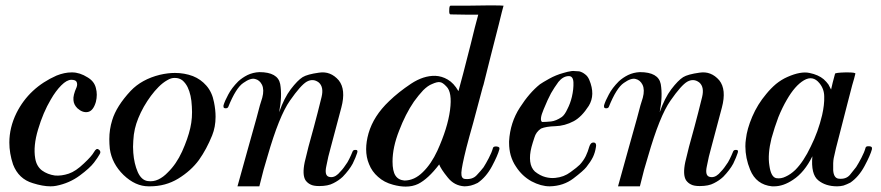

<svg xmlns="http://www.w3.org/2000/svg" viewBox="-20 -690 3263 711"><path d="M244.1 -394.5Q259.8 -394.5 263.7 -386.7Q267.6 -377.9 263.7 -367.2Q250 -336.9 252 -319.3Q252.9 -302.7 266.6 -289.1Q286.1 -271.5 305.7 -275.4Q325.2 -279.3 335 -312.5Q341.8 -339.8 335 -364.3Q329.1 -388.7 304.7 -403.3Q275.4 -421.9 247.1 -421.9Q246.1 -421.9 245.1 -421.9Q218.8 -421.9 189.5 -410.2Q87.9 -365.2 41 -271.5Q14.6 -217.8 14.6 -162.1Q14.6 -122.1 28.3 -81.1Q48.8 -27.3 101.6 -11.7Q138.7 0 167 0Q178.7 0 188.5 -2Q237.3 -11.7 275.4 -40Q312.5 -67.4 328.1 -87.9Q342.8 -107.4 348.6 -118.2Q351.6 -123 351.6 -126Q351.6 -132.8 344.7 -136.7Q336.9 -142.6 328.1 -127Q319.3 -111.3 291 -85Q260.7 -55.7 234.4 -46.9Q208 -38.1 183.6 -40Q156.2 -43.9 135.7 -58.6Q115.2 -74.2 110.4 -103.5Q102.5 -149.4 121.1 -210.9Q139.6 -273.4 168 -321.3Q186.5 -353.5 207 -374Q227.5 -394.5 244.1 -394.5Z M627.9 -401.4Q643.6 -401.4 655.3 -392.6Q667 -382.8 674.8 -367.2Q688.5 -338.9 690.4 -295.9Q693.4 -253.9 684.6 -215.8Q675.8 -176.8 654.3 -128.9Q632.8 -82 601.6 -51.8Q585 -34.2 566.4 -25.4Q547.9 -16.6 527.3 -19.5Q503.9 -22.5 490.2 -52.7Q476.6 -84 473.6 -124Q471.7 -145.5 473.6 -168.9Q474.6 -191.4 479.5 -212.9Q488.3 -251 512.7 -294.9Q538.1 -338.9 567.4 -368.2Q583 -383.8 598.6 -392.6Q614.3 -402.3 627.9 -401.4ZM716.8 -97.7Q745.1 -137.7 765.6 -188.5Q778.3 -219.7 778.3 -257.8Q778.3 -283.2 772.5 -311.5Q765.6 -348.6 744.1 -373Q723.6 -396.5 694.3 -408.2Q663.1 -419.9 627.9 -419.9Q601.6 -419.9 572.3 -413.1Q504.9 -396.5 463.9 -353.5Q411.1 -296.9 395.5 -245.1Q384.8 -210.9 384.8 -174.8Q384.8 -157.2 386.7 -138.7Q394.5 -84 437.5 -42Q481.4 0 530.3 0Q532.2 0 535.2 0Q592.8 0 639.6 -28.3Q687.5 -57.6 716.8 -97.7Z M940.4 0Q926.8 0 900.4 0Q874 0 859.4 0Q876 -60.5 895.5 -129.9Q915 -199.2 929.7 -252Q937.5 -280.3 942.4 -299.8Q948.2 -320.3 951.2 -328.1Q959 -357.4 950.2 -376Q941.4 -393.6 924.8 -397.5Q908.2 -402.3 880.9 -382.8Q853.5 -364.3 825.2 -293.9Q822.3 -288.1 813.5 -289.1Q807.6 -290 807.6 -294.9Q807.6 -296.9 807.6 -299.8Q812.5 -316.4 825.2 -339.8Q837.9 -364.3 862.3 -388.7Q877 -402.3 896.5 -412.1Q917 -421.9 940.4 -422.9Q1008.8 -422.9 1017.6 -378.9Q1025.4 -334 1013.7 -274.4Q1032.2 -327.1 1056.6 -359.4Q1082 -392.6 1100.6 -404.3Q1118.2 -415 1161.1 -420.9Q1204.1 -427.7 1234.4 -392.6Q1261.7 -358.4 1244.1 -292Q1226.6 -225.6 1204.1 -141.6Q1195.3 -111.3 1188.5 -75.2Q1180.7 -40 1198.2 -35.2Q1215.8 -30.3 1232.4 -45.9Q1249 -62.5 1257.8 -76.2Q1267.6 -88.9 1273.4 -101.6Q1279.3 -113.3 1286.1 -129.9Q1289.1 -135.7 1297.9 -134.8Q1303.7 -134.8 1303.7 -128.9Q1303.7 -127 1302.7 -124Q1297.9 -108.4 1286.1 -84Q1273.4 -60.5 1249 -35.2Q1234.4 -21.5 1214.8 -11.7Q1195.3 -1 1162.1 -1Q1140.6 -1 1129.9 -6.8Q1119.1 -11.7 1111.3 -22.5Q1098.6 -43 1108.4 -89.8Q1119.1 -137.7 1142.6 -220.7Q1150.4 -251 1156.2 -272.5Q1161.1 -293 1170.9 -331.1Q1179.7 -368.2 1160.2 -384.8Q1139.6 -400.4 1116.2 -387.7Q1093.8 -375 1053.7 -317.4Q1013.7 -260.7 970.7 -111.3Q962.9 -85.9 956.1 -61.5Q950.2 -37.1 940.4 0Z M1433.6 -91.8Q1433.6 -144.5 1458 -206.1Q1481.4 -267.6 1512.7 -313.5Q1530.3 -337.9 1546.9 -355.5Q1564.5 -373 1580.1 -378.9Q1599.6 -387.7 1609.4 -385.7Q1619.1 -384.8 1632.8 -370.1Q1655.3 -348.6 1646.5 -282.2Q1637.7 -215.8 1599.6 -131.8Q1577.1 -83 1545.9 -52.7Q1514.6 -21.5 1477.5 -21.5Q1455.1 -23.4 1444.3 -40Q1433.6 -56.6 1433.6 -91.8ZM1767.6 -367.2Q1768.6 -367.2 1777.3 -403.3Q1786.1 -438.5 1797.9 -485.4Q1812.5 -543 1827.1 -599.6Q1840.8 -656.2 1844.7 -668.9Q1834 -669.9 1816.4 -669.9Q1799.8 -669.9 1779.3 -669.9Q1742.2 -669.9 1704.1 -668.9Q1666 -668.9 1648.4 -668.9Q1643.6 -668.9 1643.6 -652.3Q1642.6 -636.7 1648.4 -636.7Q1670.9 -636.7 1708 -635.7Q1745.1 -635.7 1751 -635.7Q1746.1 -615.2 1738.3 -587.9Q1731.4 -559.6 1723.6 -528.3Q1709 -471.7 1695.3 -418Q1681.6 -365.2 1677.7 -352.5Q1660.2 -382.8 1637.7 -395.5Q1616.2 -408.2 1591.8 -409.2Q1547.9 -410.2 1502 -379.9Q1455.1 -348.6 1420.9 -315.4Q1363.3 -260.7 1344.7 -196.3Q1335.9 -165 1335.9 -137.7Q1335.9 -107.4 1346.7 -82Q1357.4 -54.7 1379.9 -35.2Q1402.3 -14.6 1435.5 -5.9Q1460.9 1 1482.4 1Q1507.8 1 1528.3 -8.8Q1565.4 -27.3 1606.4 -81.1Q1612.3 -64.5 1637.7 -33.2Q1662.1 -2 1700.2 0Q1710.9 0 1723.6 -2.9Q1735.4 -5.9 1749 -12.7Q1780.3 -34.2 1801.8 -74.2Q1823.2 -114.3 1829.1 -136.7Q1832 -146.5 1819.3 -147.5Q1807.6 -148.4 1805.7 -142.6Q1800.8 -125 1790 -104.5Q1779.3 -84 1770.5 -70.3Q1760.7 -57.6 1745.1 -41Q1729.5 -24.4 1702.1 -27.3Q1687.5 -28.3 1688.5 -50.8Q1689.5 -72.3 1707 -142.6Q1716.8 -180.7 1732.4 -235.4Q1747.1 -291 1767.6 -367.2Z M2162.1 -146.5Q2157.2 -128.9 2149.4 -112.3Q2140.6 -94.7 2127 -80.1Q2117.2 -70.3 2092.8 -52.7Q2068.4 -34.2 2036.1 -31.2Q2018.6 -29.3 2000 -34.2Q1980.5 -39.1 1960.9 -54.7Q1946.3 -68.4 1943.4 -91.8Q1940.4 -115.2 1948.2 -145.5Q1952.1 -160.2 1959 -180.7Q1964.8 -201.2 1983.4 -213.9Q2002 -221.7 2036.1 -222.7Q2071.3 -223.6 2104.5 -241.2Q2133.8 -256.8 2160.2 -297.9Q2185.5 -338.9 2162.1 -394.5Q2156.2 -408.2 2146.5 -415Q2136.7 -422.9 2125 -425.8Q2117.2 -426.8 2108.4 -426.8Q2102.5 -427.7 2096.7 -426.8Q2082 -424.8 2066.4 -419.9Q2038.1 -412.1 2013.7 -398.4Q1989.3 -384.8 1979.5 -377.9Q1940.4 -346.7 1905.3 -292Q1869.1 -236.3 1865.2 -167Q1865.2 -164.1 1865.2 -161.1Q1865.2 -136.7 1871.1 -115.2Q1877.9 -91.8 1890.6 -73.2Q1913.1 -38.1 1948.2 -18.6Q1983.4 0 2015.6 0Q2066.4 -1 2103.5 -29.3Q2140.6 -57.6 2151.4 -71.3Q2167 -90.8 2175.8 -108.4Q2183.6 -125 2186.5 -143.6Q2187.5 -147.5 2187.5 -150.4Q2187.5 -162.1 2178.7 -162.1Q2167 -163.1 2162.1 -146.5ZM2060.5 -256.8Q2039.1 -242.2 2020.5 -240.2Q2001 -238.3 1987.3 -238.3Q1976.6 -246.1 1993.2 -285.2Q2008.8 -323.2 2020.5 -344.7Q2032.2 -365.2 2047.9 -386.7Q2064.5 -407.2 2085 -408.2Q2102.5 -409.2 2103.5 -384.8Q2104.5 -360.4 2097.7 -331.1Q2091.8 -306.6 2081.1 -286.1Q2071.3 -264.6 2060.5 -256.8Z M2349.6 0Q2335.9 0 2309.6 0Q2283.2 0 2268.6 0Q2285.2 -60.5 2304.7 -129.9Q2324.2 -199.2 2338.9 -252Q2346.7 -280.3 2351.6 -299.8Q2357.4 -320.3 2360.4 -328.1Q2368.2 -357.4 2359.4 -376Q2350.6 -393.6 2334 -397.5Q2317.4 -402.3 2290 -382.8Q2262.7 -364.3 2234.4 -293.9Q2231.4 -288.1 2222.7 -289.1Q2216.8 -290 2216.8 -294.9Q2216.8 -296.9 2216.8 -299.8Q2221.7 -316.4 2234.4 -339.8Q2247.1 -364.3 2271.5 -388.7Q2286.1 -402.3 2305.7 -412.1Q2326.2 -421.9 2349.6 -422.9Q2418 -422.9 2426.8 -378.9Q2434.6 -334 2422.9 -274.4Q2441.4 -327.1 2465.8 -359.4Q2491.2 -392.6 2509.8 -404.3Q2527.3 -415 2570.3 -420.9Q2613.3 -427.7 2643.6 -392.6Q2670.9 -358.4 2653.3 -292Q2635.7 -225.6 2613.3 -141.6Q2604.5 -111.3 2597.7 -75.2Q2589.8 -40 2607.4 -35.2Q2625 -30.3 2641.6 -45.9Q2658.2 -62.5 2667 -76.2Q2676.8 -88.9 2682.6 -101.6Q2688.5 -113.3 2695.3 -129.9Q2698.2 -135.7 2707 -134.8Q2712.9 -134.8 2712.9 -128.9Q2712.9 -127 2711.9 -124Q2707 -108.4 2695.3 -84Q2682.6 -60.5 2658.2 -35.2Q2643.6 -21.5 2624 -11.7Q2604.5 -1 2571.3 -1Q2549.8 -1 2539.1 -6.8Q2528.3 -11.7 2520.5 -22.5Q2507.8 -43 2517.6 -89.8Q2528.3 -137.7 2551.8 -220.7Q2559.6 -251 2565.4 -272.5Q2570.3 -293 2580.1 -331.1Q2588.9 -368.2 2569.3 -384.8Q2548.8 -400.4 2525.4 -387.7Q2502.9 -375 2462.9 -317.4Q2422.9 -260.7 2379.9 -111.3Q2372.1 -85.9 2365.2 -61.5Q2359.4 -37.1 2349.6 0Z M2836.9 -177.7Q2822.3 -119.1 2829.1 -77.1Q2835 -34.2 2854.5 -30.3Q2872.1 -27.3 2889.6 -36.1Q2907.2 -43.9 2924.8 -60.5Q2956.1 -91.8 2982.4 -147.5Q3009.8 -202.1 3024.4 -263.7Q3033.2 -302.7 3032.2 -332Q3032.2 -360.4 3014.6 -381.8Q2990.2 -412.1 2957 -392.6Q2923.8 -373 2893.6 -320.3Q2877 -292 2862.3 -255.9Q2848.6 -219.7 2836.9 -177.7ZM3085.9 -28.3Q3112.3 -25.4 3127 -42Q3140.6 -58.6 3150.4 -71.3Q3159.2 -85 3169.9 -105.5Q3180.7 -126 3185.5 -143.6Q3187.5 -149.4 3199.2 -148.4Q3210 -147.5 3209 -140.6Q3209 -138.7 3209 -137.7Q3203.1 -115.2 3181.6 -75.2Q3160.2 -35.2 3128.9 -13.7Q3115.2 -6.8 3103.5 -2.9Q3091.8 0 3080.1 0Q3037.1 0 3009.8 -22.5Q2982.4 -44.9 2988.3 -111.3Q2959 -51.8 2917 -24.4Q2880.9 0 2846.7 0Q2842.8 0 2838.9 0Q2780.3 -5.9 2757.8 -61.5Q2740.2 -104.5 2740.2 -148.4Q2740.2 -162.1 2742.2 -174.8Q2746.1 -211.9 2765.6 -257.8Q2785.2 -303.7 2817.4 -341.8Q2834 -362.3 2853.5 -378.9Q2874 -395.5 2896.5 -405.3Q2945.3 -426.8 2977.5 -419.9Q3010.7 -413.1 3030.3 -396.5Q3041 -386.7 3047.9 -377Q3053.7 -366.2 3057.6 -358.4Q3060.5 -373 3063.5 -383.8Q3066.4 -394.5 3072.3 -417Q3073.2 -420.9 3111.3 -421.9Q3114.3 -421.9 3117.2 -421.9Q3149.4 -421.9 3147.5 -417Q3144.5 -403.3 3135.7 -374Q3127.9 -343.8 3118.2 -306.6Q3103.5 -251 3088.9 -192.4Q3073.2 -133.8 3067.4 -104.5Q3064.5 -89.8 3065.4 -59.6Q3067.4 -30.3 3085.9 -28.3Z"/></svg>

Font: Gilchrist
Style: Regular
Weight: 400
Version: 1.0